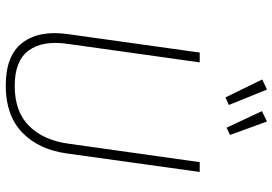

<svg xmlns="http://www.w3.org/2000/svg" viewBox="-164 -798 972 685"><g transform="rotate(90 322.5 -456.0)"><path d="M300 -922 355 -786 328 -774 264 -905ZM414 -922 462 -790 436 -778 377 -904ZM594 -682 528 -208Q514 -107 453 -48.5Q392 10 286 10Q178 10 133 -49.5Q88 -109 102 -210L168 -682H203L137 -211Q124 -122 160.5 -72Q197 -22 287 -22Q379 -22 430 -73.5Q481 -125 493 -213L559 -682Z"/></g></svg>

Font: Fira Sans UltraLight
Style: Italic
Weight: 200
Italic angle: -8°
Designer: Carrois Corporate & Edenspiekermann AG
Foundry: Carrois Corporate GbR & Edenspiekermann AG
Version: Version 4.203;PS 004.203;hotconv 1.0.88;makeotf.lib2.5.64775